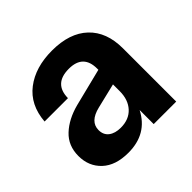

<svg xmlns="http://www.w3.org/2000/svg" viewBox="-136 -645 790 790"><g transform="rotate(-45 258.5 -250.0)"><path d="M188 10Q114 10 73.5 -28Q33 -66 33 -126Q33 -186 73 -223.5Q113 -261 178 -278L342 -319V-326Q342 -408 259 -408Q172 -408 171 -325H35Q42 -415 104 -462.5Q166 -510 263 -510Q365 -510 420.5 -457.5Q476 -405 476 -310V0H345V-82Q298 10 188 10ZM167 -143Q167 -115 186.5 -100Q206 -85 239 -85Q287 -85 314.5 -115Q342 -145 342 -195V-234L234 -208Q167 -192 167 -143Z"/></g></svg>

Font: TASA Orbiter Display
Style: Bold
Weight: 700
Designer: Weizhong Zhang
Version: Version 1.000;Glyphs 3.1.2 (3151)